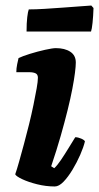

<svg xmlns="http://www.w3.org/2000/svg" viewBox="-20 -674 358 694"><path d="M178 0Q146 0 114 -8Q82 -16 60 -26.5Q38 -37 35 -44Q41 -61 49 -89.5Q57 -118 66.5 -153Q76 -188 85 -224.5Q94 -261 101 -295Q108 -329 112.5 -354.5Q117 -380 117 -393Q117 -405 108.5 -409Q100 -413 86 -413H39Q39 -427 42 -441.5Q45 -456 47 -464Q61 -471 88.5 -479.5Q116 -488 143 -494Q170 -500 182 -500Q214 -500 234 -487Q254 -474 254 -448Q254 -435 251 -411Q248 -387 241.5 -353Q235 -319 224.5 -276.5Q214 -234 199.5 -183Q185 -132 165 -73L176 -66Q187 -76 200.5 -96Q214 -116 228 -139Q242 -162 252 -178Q262 -178 273.5 -173Q285 -168 287 -163Q282 -142 270 -114.5Q258 -87 242 -60.5Q226 -34 209.5 -17Q193 0 178 0ZM76 -560Q76 -591 78.5 -612Q81 -633 84 -640Q109 -640 141.5 -642Q174 -644 207.5 -646.5Q241 -649 268.5 -651Q296 -653 310 -654L318 -645Q317 -615 314.5 -591.5Q312 -568 309 -560Z"/></svg>

Font: Texturina Medium 12pt Black
Style: Italic
Weight: 900
Italic angle: -11°
Version: Version 1.002